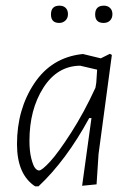

<svg xmlns="http://www.w3.org/2000/svg" viewBox="-20 -652 471 678"><path d="M190 -632Q204 -632 212 -624Q220 -616 220 -602Q220 -588 211 -579.5Q202 -571 189 -571Q160 -571 160 -601Q160 -632 190 -632ZM347 -632Q360 -632 368.5 -624Q377 -616 377 -602Q377 -588 368.5 -579.5Q360 -571 346 -571Q316 -571 316 -601Q316 -632 347 -632ZM270 -461H274L336 -446L368 -462L375 -458L328 -108L321 -1L270 4L303 -235H295Q214 -86 116 6H104Q40 -36 40 -143Q40 -266 101 -357.5Q162 -449 270 -461ZM84 -155Q84 -118 90.5 -92.5Q97 -67 104 -58.5Q111 -50 118 -50Q128 -50 157 -81.5Q186 -113 231.5 -184Q277 -255 317 -342L320 -360L323 -406L263 -420Q182 -419 133 -342Q84 -265 84 -155Z"/></svg>

Font: Alegreya Sans Light
Style: Italic
Weight: 300
Italic angle: -7°
Designer: Juan Pablo del Peral
Foundry: Huerta Tipografica
Version: Version 2.007